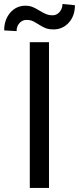

<svg xmlns="http://www.w3.org/2000/svg" viewBox="-56 -917 385 937"><path d="M0 0ZM183.1 0H89.4V-710.9H183.1ZM309.6 -891.6Q309.6 -838.9 279.5 -806.2Q249.5 -773.4 204.6 -773.4Q184.6 -773.4 169.9 -778.3Q155.3 -783.2 131.6 -798.3Q107.9 -813.5 97.4 -816.7Q86.9 -819.8 73.2 -819.8Q53.2 -819.8 39.1 -804.4Q24.9 -789.1 24.9 -765.1L-35.6 -768.6Q-35.6 -820.8 -6.1 -855Q23.4 -889.2 68.8 -889.2Q85.9 -889.2 99.6 -884.3Q113.3 -879.4 136.7 -865.2Q160.2 -851.1 172.6 -846.7Q185.1 -842.3 200.2 -842.3Q221.2 -842.3 235.1 -858.9Q249 -875.5 249 -897.5Z"/></svg>

Font: Roboto
Style: Regular
Weight: 400
Designer: Google
Version: Version 2.134; 2016; ttfautohint (v1.6)